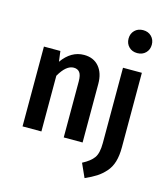

<svg xmlns="http://www.w3.org/2000/svg" viewBox="-142 -903 1066 1229"><g transform="rotate(15 391.0 -289.0)"><path d="M708.5 -664.5Q687 -643 653 -643Q619 -643 597.5 -664.5Q576 -686 576 -719Q576 -752 597.5 -773.5Q619 -795 653 -795Q687 -795 708.5 -773.5Q730 -752 730 -719Q730 -686 708.5 -664.5ZM329 -544Q392 -544 428 -502Q464 -460 464 -388V0H339V-371Q339 -413 325.5 -430.5Q312 -448 286 -448Q236 -448 191 -369V0H66V-529H175L184 -460Q244 -544 329 -544ZM590 -30V-529H715V-35Q715 20 703 60.5Q691 101 665 130Q639 159 609.5 178Q580 197 535 217L494 126Q546 99 568 68Q590 37 590 -30Z"/></g></svg>

Font: Fira Sans Condensed Medium
Style: Regular
Weight: 500
Width: 3
Designer: Carrois Corporate & Edenspiekermann AG
Foundry: Carrois Corporate GbR & Edenspiekermann AG
Version: Version 4.203;PS 004.203;hotconv 1.0.88;makeotf.lib2.5.64775